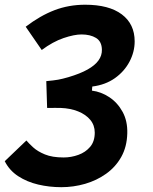

<svg xmlns="http://www.w3.org/2000/svg" viewBox="-32 -547 638 801"><path d="M223.6 233.9Q173.8 233.9 127.2 222.9Q80.6 211.9 43.9 188Q7.3 164.1 -12.2 125.5L78.1 39.1Q87.9 50.8 106.2 67.6Q124.5 84.5 155.3 97.2Q186 109.9 233.4 109.9Q265.1 109.9 294.9 99.1Q324.7 88.4 344 65.7Q363.3 43 363.3 6.3Q363.3 -24.4 344.7 -46.9Q326.2 -69.3 293.9 -82.3Q261.7 -95.2 221.2 -96.7Q211.9 -97.2 198.7 -96.9Q185.5 -96.7 164.6 -96.7L162.6 -166.5L351.6 -168.9Q390.1 -164.1 424.3 -141.4Q458.5 -118.7 479.5 -80.3Q500.5 -42 499 9.3Q497.6 65.4 473.9 107.7Q450.2 149.9 410.6 178Q371.1 206.1 322.8 220Q274.4 233.9 223.6 233.9ZM164.6 -96.7 161.1 -208.5Q192.9 -211.4 210.7 -214.6Q228.5 -217.8 253.4 -225.1Q302.7 -239.7 333.5 -257.1Q364.3 -274.4 378.9 -294.9Q393.6 -315.4 393.1 -339.4Q392.6 -374 368.7 -388.7Q344.7 -403.3 308.1 -403.3Q277.8 -403.3 233.2 -388.2Q188.5 -373 142.1 -338.4L75.2 -435.5Q135.3 -481.4 195.1 -504.4Q254.9 -527.3 323.2 -527.3Q422.4 -527.3 476.1 -487.1Q529.8 -446.8 529.8 -374.5Q529.8 -330.6 508.3 -289.8Q486.8 -249 447.3 -220.9Q407.7 -192.9 353 -186L348.6 -134.8Z"/></svg>

Font: Cascadia Code PL
Style: Italic
Weight: 400
Italic angle: -10°
Monospace: yes
Designer: Aaron Bell
Foundry: Saja Typeworks
Version: Version 2404.023